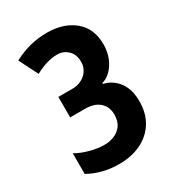

<svg xmlns="http://www.w3.org/2000/svg" viewBox="-178 -830 856 942"><g transform="rotate(-30 250.0 -359.0)"><path d="M221 9Q173 9 130.5 -1.5Q88 -12 48 -34V-151Q81 -132 124 -120.5Q167 -109 206 -109Q233 -109 259.5 -119.5Q286 -130 303 -153Q320 -176 320 -214Q320 -258 291 -284Q262 -310 209 -310H125V-426H205Q248 -426 278 -452.5Q308 -479 308 -520Q308 -562 283 -585.5Q258 -609 225 -609Q165 -609 98 -572L44 -679Q92 -704 138 -715.5Q184 -727 233 -727Q327 -727 386.5 -678Q446 -629 446 -540Q446 -480 417.5 -434.5Q389 -389 346 -377V-372Q397 -360 428 -318.5Q459 -277 459 -209Q459 -141 428.5 -92Q398 -43 344 -17Q290 9 221 9Z"/></g></svg>

Font: Noto Sans Mono ExtraCondensed
Style: Bold
Weight: 700
Width: 2
Designer: Monotype Design Team
Foundry: Monotype Imaging Inc.
Version: Version 2.014